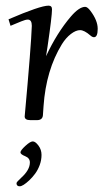

<svg xmlns="http://www.w3.org/2000/svg" viewBox="-20 -422 374 676"><path d="M38.1 222.9Q38.1 219 54.2 204.3Q85.2 176.5 85.2 149.9Q85.2 134.5 68.6 127.9Q52 121.3 52 114.5Q52 107.7 69.2 91.8Q86.4 75.9 95.5 75.9Q104.5 75.9 115.4 90.5Q126.2 105 126.2 123.3Q126.2 141.6 119.8 159.1Q113.3 176.5 103.6 189.6Q94 202.6 83 212.9Q60.5 233.9 49.3 233.9Q38.1 233.9 38.1 222.9ZM86.9 1Q66.9 1 66.9 -12Q89.8 -262.9 92 -331.1Q92 -353 77.9 -353Q69.8 -353 55.4 -347Q41 -341.1 29.5 -336.3Q18.1 -331.5 17.1 -331.1L10 -354Q121.6 -402.1 150.9 -402.1Q163.1 -402.1 163.1 -389.2Q163.1 -365.2 147.5 -258.8L142.1 -224.1Q180.4 -306.4 229.5 -363.8Q258.8 -397.9 280 -397.9Q287.8 -397.9 298.3 -384Q324 -350.1 324 -320.6Q324 -291 311 -291Q304.9 -291 297.9 -297.4Q276.6 -315.9 262 -315.9Q247.3 -315.9 229.6 -302.4Q211.9 -288.8 197.8 -266.1Q142.1 -175.3 133.3 -48.1Q131.8 -24.9 131.1 -16.1Q129.6 1 110.1 1Z"/></svg>

Font: Linden Hill
Style: Italic
Weight: 400
Italic angle: -5.60001°
Version: Version 1.201